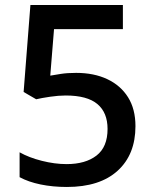

<svg xmlns="http://www.w3.org/2000/svg" viewBox="-20 -734 612 764"><path d="M283 -444Q354 -444 407 -419Q460 -394 489.5 -347Q519 -300 519 -232Q519 -119 448 -54.5Q377 10 246 10Q190 10 141.5 0Q93 -10 58 -29V-128Q95 -107 146.5 -94Q198 -81 245 -81Q320 -81 364 -115Q408 -149 408 -221Q408 -286 367.5 -320Q327 -354 241 -354Q213 -354 179 -349Q145 -344 124 -339L74 -368L101 -714H469V-618H195L180 -433Q197 -436 222.5 -440Q248 -444 283 -444Z"/></svg>

Font: Noto Sans Adlam Unjoined Medium
Style: Regular
Weight: 500
Version: Version 3.001